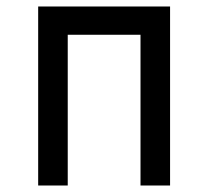

<svg xmlns="http://www.w3.org/2000/svg" viewBox="-20 -571 640 591"><path d="M97.5 -551H503.5V0H412.5V-464H188.5V0H97.5Z"/></svg>

Font: JuliaMono Medium
Style: Regular
Weight: 500
Monospace: yes
Designer: cormullion
Foundry: corm
Version: Version 0.054; ttfautohint (v1.8.4)